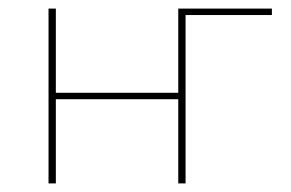

<svg xmlns="http://www.w3.org/2000/svg" viewBox="-20 -427 677 447"><path d="M613 -392H412V0H395V-196H110V0H93V-407H110V-211H395V-407H613Z"/></svg>

Font: Ysabeau Infant Thin
Style: Regular
Weight: 200
Designer: Christian Thalmann (Catharsis Fonts)
Version: Version 0.003